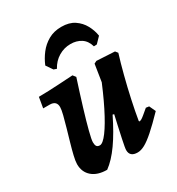

<svg xmlns="http://www.w3.org/2000/svg" viewBox="-168 -795 844 914"><g transform="rotate(-30 253.5 -338.0)"><path d="M154.8 10.6Q103.1 10.6 73.4 -14.8Q43.8 -40.3 43.8 -83.7Q43.8 -99.8 50.6 -128.6Q57.4 -157.4 67.3 -191.3Q77.2 -225.2 86.8 -258.8Q96.5 -292.4 103.3 -319.6Q110.1 -346.8 110.1 -360.3Q110.1 -394.9 72.2 -394.9H37L46.8 -452.8Q69.2 -452.8 100.7 -454Q132.2 -455.2 167.8 -457.4Q203.4 -459.6 236.3 -461.5L248.5 -445.9Q223.2 -368.2 203.4 -303.1Q183.6 -238 172.4 -194.3Q161.2 -150.6 161.2 -136.7Q161.2 -121.8 166.1 -114.7Q171.1 -107.5 183.5 -107.5Q199.9 -107.5 227.1 -143.9Q254.2 -180.3 287.9 -247.3Q321.5 -314.2 357.9 -405.3L332.8 -197L308.4 -204.1Q269.7 -124.9 231.9 -71.5Q194.1 -18 154.8 10.6ZM322.5 12Q279.7 12 279.7 -25Q279.7 -31 282 -44.2Q284.3 -57.4 289.4 -81.7Q294.5 -106 303.1 -144.9Q311.6 -183.8 324.5 -239.7L330 -295.4L355.4 -457.1L369.4 -464.1L468.6 -458.7L479.2 -445.3Q464.5 -398.3 449.4 -339.6Q434.2 -281 421.6 -222.6Q408.9 -164.1 400.9 -115.3L404.4 -111.3Q409.4 -112.7 415.2 -115.9Q421 -119.2 432 -128.2Q443 -137.1 461.8 -153.2L478.7 -150.9L494.9 -116.1Q447.6 -67.2 416 -39.4Q384.5 -11.7 362.7 0.1Q341 12 322.5 12ZM302.4 -595.4Q267.2 -595.4 236.7 -577.3Q206.2 -559.2 187.8 -525.3L172.1 -530.8L147.6 -566.6Q160.4 -597.8 181.5 -625.3Q202.6 -652.9 233.5 -670.5Q264.5 -688.1 305.3 -688.1Q348.4 -688.1 376.3 -669.3Q404.2 -650.5 419.8 -621.8Q435.5 -593.1 440.3 -561.9L410.3 -530.8L393.8 -530Q384.3 -563.9 359.7 -579.7Q335.2 -595.4 302.4 -595.4Z"/></g></svg>

Font: Alegreya
Style: Italic
Weight: 400
Italic angle: -7°
Designer: Juan Pablo del Peral
Foundry: Huerta Tipografica
Version: Version 2.009